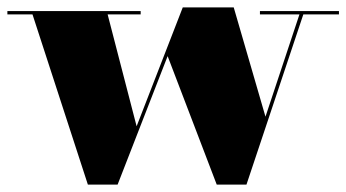

<svg xmlns="http://www.w3.org/2000/svg" viewBox="-25 -490 938 520"><path d="M345 -148 470 -470H608L694 -174L786 -451H679V-460H893V-451H796.5L642.5 10H562L429 -338L293.5 10H213L63 -451H-5V-460H356V-451H266.5Z"/></svg>

Font: Bodoni* 24pt Fatface
Style: Regular
Weight: 900
Version: Version 2.3